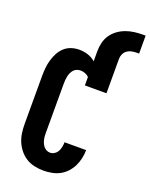

<svg xmlns="http://www.w3.org/2000/svg" viewBox="-174 -1047 894 1145"><g transform="rotate(20 273.0 -474.5)"><path d="M248 8Q219 8 191 2Q163 -4 139 -18.5Q115 -33 96.5 -55.5Q78 -78 67 -104Q56 -130 52 -158.5Q48 -187 48 -215V-520Q48 -546 50.5 -571.5Q53 -597 60 -621.5Q67 -646 79 -669Q91 -692 110 -709.5Q129 -727 153.5 -735Q178 -743 204 -743Q232 -743 259 -734.5Q286 -726 307 -707V-772Q307 -799 313.5 -826Q320 -853 335.5 -875.5Q351 -898 373.5 -914.5Q396 -931 422 -940.5Q448 -950 475 -953.5Q502 -957 530 -957H546V-843H530Q514 -843 498 -839.5Q482 -836 469.5 -826.5Q457 -817 450.5 -802.5Q444 -788 444 -772V-554H307V-607Q297 -618 282.5 -623.5Q268 -629 253 -629Q241 -629 229.5 -624.5Q218 -620 210 -611Q202 -602 197 -591Q192 -580 189.5 -568Q187 -556 186 -544Q185 -532 185 -520V-215Q185 -203 185.5 -191.5Q186 -180 188.5 -168.5Q191 -157 195.5 -146Q200 -135 207.5 -126Q215 -117 225.5 -111.5Q236 -106 248 -106Q263 -106 276 -114.5Q289 -123 296 -136Q303 -149 306 -164Q309 -179 309 -194H446Q446 -167 440 -140.5Q434 -114 422.5 -90.5Q411 -67 392.5 -47Q374 -27 350.5 -14.5Q327 -2 300.5 3Q274 8 248 8Z"/></g></svg>

Font: Iosevka SS04 Heavy
Style: Regular
Weight: 900
Monospace: yes
Designer: Belleve Invis
Foundry: Belleve Invis
Version: Version 19.0.0; ttfautohint (v1.8.4)